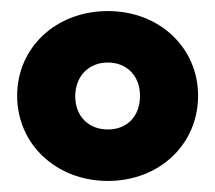

<svg xmlns="http://www.w3.org/2000/svg" viewBox="-20 -732 389 347"><path d="M175 -405C268 -405 338 -471 338 -559C338 -646 268 -712 175 -712C81 -712 11 -646 11 -559C11 -471 82 -405 175 -405ZM116 -558C116 -594 140 -619 175 -619C209 -619 233 -595 233 -559C233 -522 210 -498 175 -498C140 -498 116 -522 116 -558Z"/></svg>

Font: MV Cash
Style: Bold
Weight: 700
Designer: Rodrigo Fuenzalida
Foundry: fragTYPE
Version: Version 1.100;Glyphs 3.1.2 (3151)